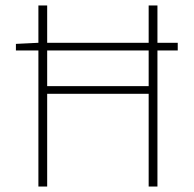

<svg xmlns="http://www.w3.org/2000/svg" viewBox="-20 -680 706 700"><path d="M120 0V-496H38V-520L120 -524V-660H152V-524H522V-660H554V-524H628V-496H554V0H522V-338H152V0ZM152 -366H522V-496H152Z"/></svg>

Font: Assistant ExtraLight
Style: Regular
Weight: 200
Designer: Hebrew By Ben Nathan, Latin by Paul Hunt
Version: Version 3.000